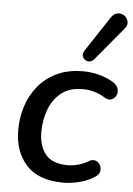

<svg xmlns="http://www.w3.org/2000/svg" viewBox="-55 -811 597 862"><g transform="rotate(5 244.0 -380.5)"><path d="M264 9Q151 9 96 -51.5Q41 -112 41 -210Q41 -264 57 -315Q73 -366 106 -407Q139 -448 189.5 -472.5Q240 -497 309 -497Q346 -497 381.5 -487.5Q417 -478 443 -462Q464 -450 469 -433.5Q474 -417 467.5 -403Q461 -389 447 -383Q433 -377 416 -387Q370 -417 314 -417Q253 -417 216 -386.5Q179 -356 162 -308.5Q145 -261 145 -211Q145 -147 175.5 -109Q206 -71 277 -71Q298 -71 322.5 -77.5Q347 -84 372 -99Q387 -107 400 -102Q413 -97 420 -83.5Q427 -70 423.5 -55Q420 -40 402 -29Q375 -11 336.5 -1Q298 9 264 9ZM355 -557Q342 -541 326 -543.5Q310 -546 303 -559.5Q296 -573 307 -591L410 -747Q423 -767 440 -769.5Q457 -772 470.5 -762.5Q484 -753 487.5 -736.5Q491 -720 477 -704Z"/></g></svg>

Font: Nunito SemiBold
Style: Italic
Weight: 600
Italic angle: -9°
Designer: Vernon Adams
Foundry: Vernon Adams
Version: Version 3.601; ttfautohint (v1.8.2.53-6de2)